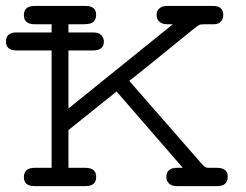

<svg xmlns="http://www.w3.org/2000/svg" viewBox="-28 -631 834 651"><path d="M-7.8 -490.2Q-7.8 -521 27.8 -521H147V-548.8H89.8Q52.7 -548.8 53 -579.8Q53.2 -610.8 88.9 -610.8H262.2Q298.3 -610.8 297.9 -580.1Q297.9 -561 283.2 -553.2Q276.4 -549.3 253.9 -548.8H204.1V-521H288.1Q308.1 -521 316.2 -511Q324.2 -501 324.2 -490.2Q324.2 -460.4 288.1 -460H204.1V-263.2L558.1 -548.8H539.1Q521 -548.8 512 -557.9Q502.9 -566.9 502.9 -579.1Q502.9 -585 504.4 -591.1Q505.9 -597.2 514.4 -604Q522.9 -610.8 538.1 -610.8H694.8Q729 -610.8 729 -580.1Q729 -566.9 720.9 -557.9Q712.9 -548.8 696.8 -548.8H668.9Q651.9 -548.8 647 -546.4Q642.1 -543.9 621.1 -526.9Q428.2 -369.6 410.2 -356.9L659.2 -71.8Q668.9 -62 676.8 -62H707Q744.1 -62 744.1 -32.2Q744.1 0 709 0H571.8Q553.7 0 544.9 -9Q536.1 -18.1 536.1 -29.8Q536.1 -62 571.8 -62H591.8L367.2 -320.8L204.1 -189.9V-62H261.2Q298.3 -62 298.1 -31Q297.9 0 262.2 0H88.9Q52.7 0 53 -31Q53.2 -62 89.8 -62H147V-460H26.9Q-7.8 -460.4 -7.8 -490.2Z"/></svg>

Font: CMU Typewriter Text Variable Width
Style: Medium
Weight: 500
Version: Version 0.7.0